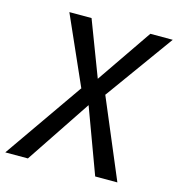

<svg xmlns="http://www.w3.org/2000/svg" viewBox="-136 -780 808 870"><g transform="rotate(15 267.5 -344.5)"><path d="M82.8 -689.1H186.9L285.4 -430.5L335.9 -372L492.7 0H388.6L276.1 -304.5L225.6 -367ZM462.7 -689.1H567.8L338.9 -372L276.1 -304.5L72.9 0H-33.1L222.6 -367L285.4 -430.5Z"/></g></svg>

Font: Fira Sans Variable
Style: Italic
Weight: 397
Italic angle: -8°
Designer: Carrois Corporate & Edenspiekermann AG
Foundry: Carrois Corporate GbR & Edenspiekermann AG
Version: Version 4.202